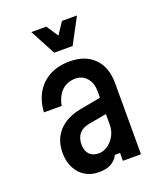

<svg xmlns="http://www.w3.org/2000/svg" viewBox="-154 -942 907 1059"><g transform="rotate(-20 300.0 -413.0)"><path d="M398 -372V-276L285 -256Q245 -249 224.5 -225.5Q204 -202 204 -162Q204 -125 223.5 -104.5Q243 -84 278 -84Q306 -84 331 -101.5Q356 -119 372 -148Q388 -177 388 -212V-410Q388 -457 362 -486.5Q336 -516 296 -516Q264 -516 239 -502.5Q214 -489 197.5 -463Q181 -437 174 -400H70Q74 -467 103 -515.5Q132 -564 182 -590Q232 -616 298 -616Q390 -616 442 -563.5Q494 -511 494 -416V0H388V-46H358Q342 -16 314.5 -1Q287 14 244 14Q198 14 163.5 -7Q129 -28 109.5 -66Q90 -104 90 -154Q90 -232 136 -282Q182 -332 267 -348ZM424 -840 344 -690H236L156 -840H244L317 -730H263L336 -840Z"/></g></svg>

Font: Martian Mono Condensed
Style: Regular
Weight: 400
Width: 3
Designer: Roman Shamin
Foundry: Evil Martians
Version: Version 1.000